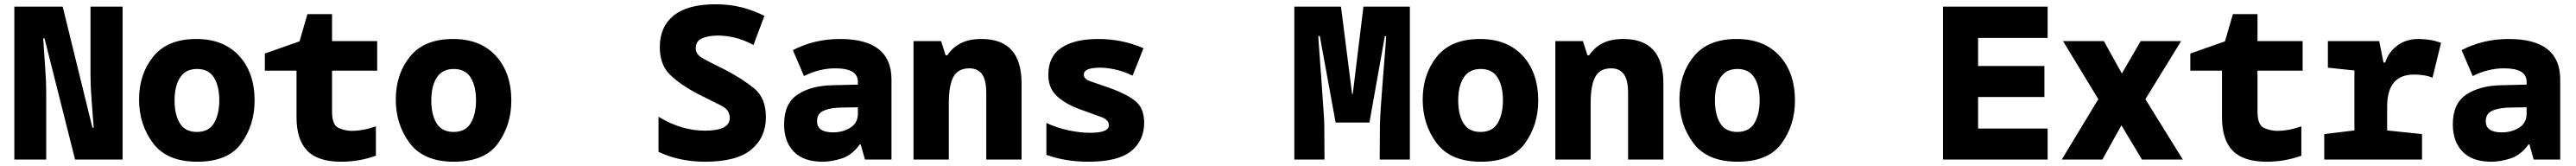

<svg xmlns="http://www.w3.org/2000/svg" viewBox="-20 -745 12040 775"><path d="M47 0H196V-311Q196 -361 192 -415Q188 -469 182 -566H188L331 0H553V-714H403V-397Q403 -344 408 -279Q413 -214 418 -149H412L273 -714H47Z M902 10Q1046 10 1108 -76Q1170 -162 1170 -275Q1170 -406 1097.5 -484.5Q1025 -563 898 -563Q763 -563 696.5 -481Q630 -399 630 -280Q630 -164 695 -77Q760 10 902 10ZM900 -129Q846 -129 821 -169Q796 -209 796 -276Q796 -344 822 -383.5Q848 -423 901 -423Q955 -423 980 -383Q1005 -343 1005 -277Q1005 -212 980.5 -170.5Q956 -129 900 -129Z M1575 10Q1659 10 1737 -18V-155Q1701 -143 1674.5 -138.5Q1648 -134 1625 -134Q1594 -134 1563 -147.5Q1532 -161 1532 -225V-415H1743V-553H1532V-679H1417L1380 -552L1218 -495V-415H1366V-198Q1366 -93 1416 -41.5Q1466 10 1575 10Z M2102 10Q2246 10 2308 -76Q2370 -162 2370 -275Q2370 -406 2297.5 -484.5Q2225 -563 2098 -563Q1963 -563 1896.5 -481Q1830 -399 1830 -280Q1830 -164 1895 -77Q1960 10 2102 10ZM2100 -129Q2046 -129 2021 -169Q1996 -209 1996 -276Q1996 -344 2022 -383.5Q2048 -423 2101 -423Q2155 -423 2180 -383Q2205 -343 2205 -277Q2205 -212 2180.5 -170.5Q2156 -129 2100 -129Z M3275 10Q3424 10 3492 -47Q3560 -104 3560 -198Q3560 -287 3506 -331.5Q3452 -376 3368 -420Q3292 -457 3262 -474.5Q3232 -492 3232 -519Q3232 -554 3262.5 -566.5Q3293 -579 3336 -579Q3372 -579 3413.5 -569.5Q3455 -560 3502 -535L3553 -671Q3501 -697 3445.5 -711Q3390 -725 3324 -725Q3194 -725 3129 -672.5Q3064 -620 3064 -525Q3064 -444 3110.5 -397.5Q3157 -351 3243 -306Q3315 -270 3353 -251Q3391 -232 3391 -194Q3391 -135 3274 -135Q3222 -135 3168 -150.5Q3114 -166 3058 -200V-36Q3156 10 3275 10Z M3825 10Q3866 10 3914 -5Q3962 -20 3999 -71H4003L4023 0H4147V-374Q4147 -563 3906 -563Q3787 -563 3686 -511L3738 -390Q3810 -426 3885 -426Q3990 -426 3990 -363V-350L3869 -347Q3771 -345 3708 -303.5Q3645 -262 3645 -164Q3645 -84 3690.5 -37Q3736 10 3825 10ZM3874 -127Q3799 -127 3799 -179Q3799 -216 3832.5 -229.5Q3866 -243 3921 -243L3990 -244V-215Q3990 -171 3955 -149Q3920 -127 3874 -127Z M4250 0H4415V-264Q4415 -346 4436.5 -386Q4458 -426 4511 -426Q4550 -426 4570 -399Q4590 -372 4590 -310V0H4755V-356Q4755 -563 4568 -563Q4509 -563 4470.5 -543Q4432 -523 4408 -487H4400L4379 -553H4250Z M5068 10Q5205 10 5266.5 -39Q5328 -88 5328 -172Q5328 -237 5290.5 -270Q5253 -303 5168 -334Q5104 -356 5075 -366Q5046 -376 5046 -397Q5046 -429 5122 -429Q5155 -429 5193 -420.5Q5231 -412 5274 -392L5325 -520Q5270 -543 5218.5 -553Q5167 -563 5114 -563Q5002 -563 4941 -522Q4880 -481 4880 -396Q4880 -334 4919.5 -297Q4959 -260 5027 -235Q5093 -211 5128 -198.5Q5163 -186 5163 -160Q5163 -125 5075 -125Q5029 -125 4974.5 -136.5Q4920 -148 4871 -171V-22Q4960 10 5068 10Z M6030 0H6171L6170 -161Q6170 -180 6165.5 -242Q6161 -304 6156 -378Q6151 -452 6146.5 -509.5Q6142 -567 6142 -577H6149L6223 -173H6381L6453 -576H6459Q6459 -567 6454.5 -509.5Q6450 -452 6444 -378Q6438 -304 6434 -242Q6430 -180 6430 -161L6429 0H6570V-714H6353L6303 -306H6300L6248 -714H6030Z M6902 10Q7046 10 7108 -76Q7170 -162 7170 -275Q7170 -406 7097.5 -484.5Q7025 -563 6898 -563Q6763 -563 6696.5 -481Q6630 -399 6630 -280Q6630 -164 6695 -77Q6760 10 6902 10ZM6900 -129Q6846 -129 6821 -169Q6796 -209 6796 -276Q6796 -344 6822 -383.5Q6848 -423 6901 -423Q6955 -423 6980 -383Q7005 -343 7005 -277Q7005 -212 6980.5 -170.5Q6956 -129 6900 -129Z M7250 0H7415V-264Q7415 -346 7436.5 -386Q7458 -426 7511 -426Q7550 -426 7570 -399Q7590 -372 7590 -310V0H7755V-356Q7755 -563 7568 -563Q7509 -563 7470.5 -543Q7432 -523 7408 -487H7400L7379 -553H7250Z M8102 10Q8246 10 8308 -76Q8370 -162 8370 -275Q8370 -406 8297.5 -484.5Q8225 -563 8098 -563Q7963 -563 7896.5 -481Q7830 -399 7830 -280Q7830 -164 7895 -77Q7960 10 8102 10ZM8100 -129Q8046 -129 8021 -169Q7996 -209 7996 -276Q7996 -344 8022 -383.5Q8048 -423 8101 -423Q8155 -423 8180 -383Q8205 -343 8205 -277Q8205 -212 8180.5 -170.5Q8156 -129 8100 -129Z M9062 0V-714H9551V-568H9226V-437H9536V-292H9226V-145H9551V0Z M9617 0 9788 -282 9623 -553H9814L9898 -402L9986 -553H10175L10008 -282L10183 0H9992L9896 -160L9807 0Z M10575 10Q10659 10 10737 -18V-155Q10701 -143 10674.5 -138.5Q10648 -134 10625 -134Q10594 -134 10563 -147.5Q10532 -161 10532 -225V-415H10743V-553H10532V-679H10417L10380 -552L10218 -495V-415H10366V-198Q10366 -93 10416 -41.5Q10466 10 10575 10Z M10844 0H11301V-119L11138 -136V-247Q11138 -397 11264 -397Q11284 -397 11308.5 -393.5Q11333 -390 11350 -382L11390 -545Q11356 -557 11329 -560Q11302 -563 11285 -563Q11226 -563 11185 -532Q11144 -501 11129 -453H11121L11101 -553H10861V-429L10985 -416V-136L10844 -119Z M11625 10Q11666 10 11714 -5Q11762 -20 11799 -71H11803L11823 0H11947V-374Q11947 -563 11706 -563Q11587 -563 11486 -511L11538 -390Q11610 -426 11685 -426Q11790 -426 11790 -363V-350L11669 -347Q11571 -345 11508 -303.5Q11445 -262 11445 -164Q11445 -84 11490.5 -37Q11536 10 11625 10ZM11674 -127Q11599 -127 11599 -179Q11599 -216 11632.5 -229.5Q11666 -243 11721 -243L11790 -244V-215Q11790 -171 11755 -149Q11720 -127 11674 -127Z"/></svg>

Font: Noto Sans Mono Extra
Style: Regular
Weight: 800
Designer: Monotype Design Team
Foundry: Monotype Imaging Inc.
Version: Version 1.900